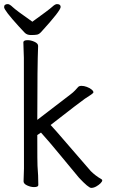

<svg xmlns="http://www.w3.org/2000/svg" viewBox="-38 -903 558 937"><path d="M407 14Q394 14 348 -35Q311 -79 256 -146Q201 -213 162 -256L144 -244Q144 -103 145 -94Q149 -46 149 0Q149 10 128 10Q112 10 94.5 2Q77 -6 77 -18L79 -81Q79 -600 78.5 -621Q78 -642 77 -664.5Q76 -687 76 -697Q77 -707 97 -707Q113 -707 130.5 -699Q148 -691 148 -679Q144 -583 144 -318L307 -443Q319 -452 328.5 -462Q338 -472 343 -478Q348 -484 360 -484Q372 -484 385.5 -479Q399 -474 408.5 -466.5Q418 -459 418 -452Q418 -447 376 -421Q354 -406 209 -293Q236 -264 270 -224Q304 -184 405 -68Q427 -46 456 -29Q461 -27 461 -23Q461 -17 452.5 -8.5Q444 0 431.5 7Q419 14 407 14ZM163 -747Q153 -736 143 -734Q133 -732 113 -732Q93 -732 82 -744Q71 -756 54 -774Q-18 -853 -18 -868Q-18 -883 0 -883Q9 -883 24.5 -868Q40 -853 120 -797Q202 -856 216.5 -869.5Q231 -883 240 -883Q258 -883 258 -869Q258 -851 163 -747Z"/></svg>

Font: LXGW WenKai Mono TC
Style: Regular
Weight: 400
Designer: LXGW / Fontworks Inc.
Foundry: LXGW / Fontworks Inc.
Version: Version 1.330